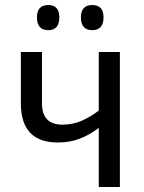

<svg xmlns="http://www.w3.org/2000/svg" viewBox="-20 -744 573 764"><path d="M347 -624Q392 -624 392 -675Q392 -724 347 -724Q302 -724 302 -675Q302 -624 347 -624ZM172 -624Q216 -624 216 -675Q216 -724 172 -724Q127 -724 127 -675Q127 -624 172 -624ZM63 -537V-333Q63 -177 210 -177Q258 -177 297 -192Q336 -207 373 -235V0H457V-537H373V-304Q339 -278 304 -263Q269 -248 228 -248Q147 -248 147 -333V-537Z"/></svg>

Font: Noto Sans UI SemiCondensed
Style: Regular
Weight: 400
Width: 4
Designer: Monotype Design Team
Foundry: Monotype Imaging Inc.
Version: 1.001